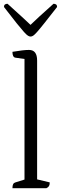

<svg xmlns="http://www.w3.org/2000/svg" viewBox="-20 -999 327 1019"><path d="M46 0Q46 -15 50 -22Q54 -29 62 -31L110 -46V-686L61 -693Q46 -696 46 -724Q77 -729 97 -731.5Q117 -734 134 -734Q177 -734 177 -678V-47L244 -31Q244 -18 240 -11.5Q236 -5 226 0ZM142 -805Q136 -805 128.5 -809.5Q121 -814 107.5 -829Q94 -844 68.5 -875.5Q43 -907 1 -962Q1 -979 20 -979Q67 -936 96.5 -909.5Q126 -883 142 -867Q158 -883 187 -909.5Q216 -936 264 -979Q283 -979 283 -962Q240 -907 215 -875.5Q190 -844 176.5 -829Q163 -814 156 -809.5Q149 -805 142 -805Z"/></svg>

Font: Petrona Light
Style: Regular
Weight: 300
Designer: Ringo R. Seeber
Foundry: Ringo R. Seeber
Version: Version 2.001; ttfautohint (v1.8.3)